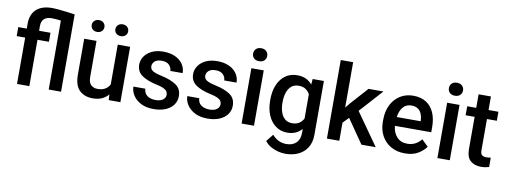

<svg xmlns="http://www.w3.org/2000/svg" viewBox="-72 -1178 4779 1805"><g transform="rotate(10 2317.5 -275.5)"><path d="M219.7 0H102.1V-442.4H21V-528.3H102.1V-575.7Q102.1 -665 154.5 -712.6Q207 -760.3 302.7 -760.3Q328.6 -760.3 366.7 -756.8Q404.8 -753.4 446.3 -748.3Q487.8 -743.2 522.5 -737.8V0H404.8V-658.2Q380.4 -661.6 358.2 -663.3Q335.9 -665 316.4 -665Q269.5 -665 244.6 -642.1Q219.7 -619.1 219.7 -575.7V-528.3H328.6V-442.4H219.7Z M977.5 0 974.6 -54.2Q950.2 -23.9 913.1 -7.1Q876 9.8 825.2 9.8Q747.1 9.8 698.7 -36.1Q650.4 -82 650.4 -187V-528.3H768.1V-186Q768.1 -128.4 793.5 -106.9Q818.8 -85.4 854 -85.4Q900.4 -85.4 928.5 -102.8Q956.5 -120.1 970.7 -148.9V-528.3H1088.9V0ZM697.3 -668.5Q697.3 -692.4 713.9 -708.7Q730.5 -725.1 757.8 -725.1Q785.6 -725.1 802.2 -708.7Q818.8 -692.4 818.8 -668.5Q818.8 -645 802.2 -628.7Q785.6 -612.3 757.8 -612.3Q730.5 -612.3 713.9 -628.7Q697.3 -645 697.3 -668.5ZM923.3 -668Q923.3 -691.9 939.9 -708.3Q956.5 -724.6 984.4 -724.6Q1011.7 -724.6 1028.6 -708.3Q1045.4 -691.9 1045.4 -668Q1045.4 -644 1028.6 -627.9Q1011.7 -611.8 984.4 -611.8Q956.5 -611.8 939.9 -627.9Q923.3 -644 923.3 -668Z M1505.4 -143.1Q1505.4 -160.6 1496.6 -174.8Q1487.8 -189 1463.1 -200.9Q1438.5 -212.9 1390.6 -222.7Q1306.2 -240.7 1253.9 -276.6Q1201.7 -312.5 1201.7 -378.9Q1201.7 -421.9 1226.3 -458Q1251 -494.1 1296.6 -516.1Q1342.3 -538.1 1405.3 -538.1Q1471.7 -538.1 1519 -515.9Q1566.4 -493.7 1592 -455.8Q1617.7 -418 1617.7 -370.6H1500Q1500 -402.3 1476.3 -426.8Q1452.6 -451.2 1405.3 -451.2Q1360.4 -451.2 1338.4 -430.9Q1316.4 -410.6 1316.4 -383.8Q1316.4 -357.4 1338.9 -341.3Q1361.3 -325.2 1425.8 -311Q1516.6 -291.5 1568.6 -256.1Q1620.6 -220.7 1620.6 -149.4Q1620.6 -103 1594.2 -66.9Q1567.9 -30.8 1519.8 -10.5Q1471.7 9.8 1406.7 9.8Q1334.5 9.8 1284.9 -16.1Q1235.4 -42 1209.7 -82.3Q1184.1 -122.6 1184.1 -165.5H1297.9Q1299.8 -132.8 1316.2 -113.5Q1332.5 -94.2 1357.2 -85.7Q1381.8 -77.1 1408.2 -77.1Q1455.6 -77.1 1480.5 -95.9Q1505.4 -114.7 1505.4 -143.1Z M2020 -143.1Q2020 -160.6 2011.2 -174.8Q2002.4 -189 1977.8 -200.9Q1953.1 -212.9 1905.3 -222.7Q1820.8 -240.7 1768.6 -276.6Q1716.3 -312.5 1716.3 -378.9Q1716.3 -421.9 1741 -458Q1765.6 -494.1 1811.3 -516.1Q1856.9 -538.1 1919.9 -538.1Q1986.3 -538.1 2033.7 -515.9Q2081.1 -493.7 2106.7 -455.8Q2132.3 -418 2132.3 -370.6H2014.6Q2014.6 -402.3 1991 -426.8Q1967.3 -451.2 1919.9 -451.2Q1875 -451.2 1853 -430.9Q1831.1 -410.6 1831.1 -383.8Q1831.1 -357.4 1853.5 -341.3Q1876 -325.2 1940.4 -311Q2031.2 -291.5 2083.3 -256.1Q2135.3 -220.7 2135.3 -149.4Q2135.3 -103 2108.9 -66.9Q2082.5 -30.8 2034.4 -10.5Q1986.3 9.8 1921.4 9.8Q1849.1 9.8 1799.6 -16.1Q1750 -42 1724.4 -82.3Q1698.7 -122.6 1698.7 -165.5H1812.5Q1814.5 -132.8 1830.8 -113.5Q1847.2 -94.2 1871.8 -85.7Q1896.5 -77.1 1922.9 -77.1Q1970.2 -77.1 1995.1 -95.9Q2020 -114.7 2020 -143.1Z M2238.3 -667Q2238.3 -693.8 2256.1 -711.7Q2273.9 -729.5 2305.7 -729.5Q2336.9 -729.5 2355 -711.7Q2373 -693.8 2373 -667Q2373 -640.6 2355 -623Q2336.9 -605.5 2305.7 -605.5Q2273.9 -605.5 2256.1 -623Q2238.3 -640.6 2238.3 -667ZM2364.3 -528.3V0H2246.1V-528.3Z M2472.7 -258.3V-268.6Q2472.7 -349.1 2498.3 -409.7Q2523.9 -470.2 2571.3 -504.2Q2618.7 -538.1 2684.1 -538.1Q2732.4 -538.1 2767.3 -521.5Q2802.2 -504.9 2826.7 -474.6L2831.5 -528.3H2938.5V-14.6Q2938.5 56.6 2908.2 106.4Q2877.9 156.2 2823.7 182.4Q2769.5 208.5 2698.2 208.5Q2668 208.5 2631.1 199.7Q2594.2 190.9 2559.8 171.6Q2525.4 152.3 2502.4 121.1L2557.6 51.8Q2585.9 85.4 2620.1 101.1Q2654.3 116.7 2691.9 116.7Q2752 116.7 2786.4 83.5Q2820.8 50.3 2820.8 -12.2V-49.8Q2795.9 -21.5 2762 -5.9Q2728 9.8 2683.1 9.8Q2618.7 9.8 2571.3 -25.1Q2523.9 -60.1 2498.3 -120.6Q2472.7 -181.2 2472.7 -258.3ZM2590.3 -268.6V-258.3Q2590.3 -210.4 2603.3 -171.1Q2616.2 -131.8 2643.1 -108.6Q2669.9 -85.4 2712.4 -85.4Q2753.4 -85.4 2779.5 -102.8Q2805.7 -120.1 2820.8 -148.9V-381.3Q2805.7 -409.7 2779.5 -426.5Q2753.4 -443.4 2713.4 -443.4Q2670.9 -443.4 2643.8 -419.7Q2616.7 -396 2603.5 -356.4Q2590.3 -316.9 2590.3 -268.6Z M3390.1 0 3232.4 -228 3178.7 -172.9V0H3060.5V-750H3178.7V-316.4L3215.3 -361.8L3364.7 -528.3H3506.8L3308.6 -308.6L3526.4 0Z M3804.7 9.8Q3726.6 9.8 3669.4 -23.9Q3612.3 -57.6 3581.5 -115.5Q3550.8 -173.3 3550.8 -246.1V-265.6Q3550.8 -348.6 3582 -409.9Q3613.3 -471.2 3667.7 -504.6Q3722.2 -538.1 3790.5 -538.1Q3866.2 -538.1 3916.3 -505.1Q3966.3 -472.2 3991.2 -413.8Q4016.1 -355.5 4016.1 -279.3V-229H3669.4Q3674.3 -166 3711.4 -124.8Q3748.5 -83.5 3811.5 -83.5Q3854 -83.5 3887.2 -100.6Q3920.4 -117.7 3944.8 -148.9L4006.8 -88.9Q3981.4 -51.3 3931.6 -20.8Q3881.8 9.8 3804.7 9.8ZM3790 -444.3Q3740.2 -444.3 3710.2 -409.4Q3680.2 -374.5 3671.9 -313.5H3899.9V-322.8Q3898.9 -354.5 3887.7 -382.3Q3876.5 -410.2 3852.8 -427.2Q3829.1 -444.3 3790 -444.3Z M4107.4 -667Q4107.4 -693.8 4125.2 -711.7Q4143.1 -729.5 4174.8 -729.5Q4206.1 -729.5 4224.1 -711.7Q4242.2 -693.8 4242.2 -667Q4242.2 -640.6 4224.1 -623Q4206.1 -605.5 4174.8 -605.5Q4143.1 -605.5 4125.2 -623Q4107.4 -640.6 4107.4 -667ZM4233.4 -528.3V0H4115.2V-528.3Z M4604.5 -528.3V-442.4H4510.3V-146Q4510.3 -108.9 4525.9 -97.9Q4541.5 -86.9 4566.9 -86.9Q4579.1 -86.9 4590.3 -88.4Q4601.6 -89.8 4608.4 -91.3L4608.9 -1.5Q4594.2 2.9 4575 6.3Q4555.7 9.8 4530.8 9.8Q4469.7 9.8 4431.2 -23.7Q4392.6 -57.1 4392.6 -138.7V-442.4H4306.6V-528.3H4392.6V-657.7H4510.3V-528.3Z"/></g></svg>

Font: Vazirmatn UI FD Medium
Style: Regular
Weight: 500
Designer: Saber Rastikerdar
Foundry: Saber Rastikerdar
Version: Version 33.003